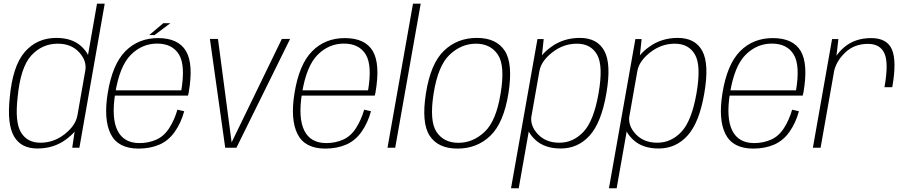

<svg xmlns="http://www.w3.org/2000/svg" viewBox="-20 -805 4947 1046"><path d="M373.5 0H412.5L550.5 -785H508.5L388 -97.5ZM183.5 4Q272.5 4 338.5 -44.5Q404.5 -93 413 -139L401.5 -175.5Q392 -121.5 332.8 -74.5Q273.5 -27.5 200 -27.5Q128.5 -27.5 94.5 -83.5Q60.5 -139.5 76 -275Q91.5 -438.5 150.5 -502.8Q209.5 -567 295 -567Q368.5 -567 411.5 -519.8Q454.5 -472.5 444.5 -419L467.5 -455Q476 -501.5 425.8 -550Q375.5 -598.5 287 -598.5Q181.5 -598.5 115 -522Q48.5 -445.5 33 -272Q18 -129.5 56 -62.8Q94 4 183.5 4Z M735 4.5 740 -25.5Q654 -25.5 620 -94.2Q586 -163 608 -298.5Q632 -446 693.2 -506.8Q754.5 -567.5 836 -567.5Q919 -567.5 955.2 -507.8Q991.5 -448 966.5 -305.5L972.5 -313H603.5L598.5 -284H1004Q1006 -292 1008 -300.5Q1035 -456.5 993.2 -527Q951.5 -597.5 841 -597.5Q734 -597.5 663.2 -526.2Q592.5 -455 567 -298.5Q543.5 -154 583.2 -74.8Q623 4.5 735 4.5ZM740 -25.5 735 4.5Q798 4.5 848 -17Q898 -38.5 932.2 -87.2Q966.5 -136 983.5 -199L946.5 -207.5Q931 -153 902.5 -108Q874 -63 831.5 -44.2Q789 -25.5 740 -25.5ZM793 -614H822L908 -678.5H869.5Z M1207 0H1268L1560.5 -593H1515.5L1241.5 -28.5H1242L1167.5 -593H1123.5Z M1752.5 4.5 1757.5 -25.5Q1671.5 -25.5 1637.5 -94.2Q1603.5 -163 1625.5 -298.5Q1649.5 -446 1710.8 -506.8Q1772 -567.5 1853.5 -567.5Q1936.5 -567.5 1972.8 -507.8Q2009 -448 1984 -305.5L1990 -313H1621L1616 -284H2021.5Q2023.5 -292 2025.5 -300.5Q2052.5 -456.5 2010.8 -527Q1969 -597.5 1858.5 -597.5Q1751.5 -597.5 1680.8 -526.2Q1610 -455 1584.5 -298.5Q1561 -154 1600.8 -74.8Q1640.5 4.5 1752.5 4.5ZM1757.5 -25.5 1752.5 4.5Q1815.5 4.5 1865.5 -17Q1915.5 -38.5 1949.8 -87.2Q1984 -136 2001 -199L1964 -207.5Q1948.5 -153 1920 -108Q1891.5 -63 1849 -44.2Q1806.5 -25.5 1757.5 -25.5Z M2091 0H2133L2272 -785H2230Z M2472.5 4.5Q2578.5 4.5 2651.2 -65.2Q2724 -135 2750 -297Q2775.5 -458.5 2729.8 -528.5Q2684 -598.5 2578 -598.5Q2471.5 -598.5 2398.8 -528.8Q2326 -459 2300.5 -297Q2275 -135.5 2320.8 -65.5Q2366.5 4.5 2472.5 4.5ZM2477.5 -27Q2398 -27 2358.2 -86.2Q2318.5 -145.5 2342.5 -297Q2366.5 -447.5 2430 -507.2Q2493.5 -567 2573 -567Q2652 -567 2692.2 -507.5Q2732.5 -448 2707.5 -297Q2683.5 -146 2620 -86.5Q2556.5 -27 2477.5 -27Z M2764 220.5H2806L2930.5 -484.5L2942 -592H2908ZM3035 4Q3129 4 3192.8 -67Q3256.5 -138 3283.5 -297Q3311 -456.5 3272.5 -527.5Q3234 -598.5 3139 -598.5Q3050.5 -598.5 2983.5 -550Q2916.5 -501.5 2908.5 -455L2919 -419Q2928.5 -472.5 2989 -519.8Q3049.5 -567 3123 -567Q3199 -567 3233 -507Q3267 -447 3241 -297Q3215 -147 3159 -87.2Q3103 -27.5 3027.5 -27.5Q2953.5 -27.5 2909.8 -74.5Q2866 -121.5 2875.5 -175.5L2852.5 -139Q2844 -93 2895 -44.5Q2946 4 3035 4Z M3297.5 220.5H3339.5L3464 -484.5L3475.5 -592H3441.5ZM3568.5 4Q3662.5 4 3726.2 -67Q3790 -138 3817 -297Q3844.5 -456.5 3806 -527.5Q3767.5 -598.5 3672.5 -598.5Q3584 -598.5 3517 -550Q3450 -501.5 3442 -455L3452.5 -419Q3462 -472.5 3522.5 -519.8Q3583 -567 3656.5 -567Q3732.5 -567 3766.5 -507Q3800.5 -447 3774.5 -297Q3748.5 -147 3692.5 -87.2Q3636.5 -27.5 3561 -27.5Q3487 -27.5 3443.2 -74.5Q3399.5 -121.5 3409 -175.5L3386 -139Q3377.5 -93 3428.5 -44.5Q3479.5 4 3568.5 4Z M4084 4.5 4089 -25.5Q4003 -25.5 3969 -94.2Q3935 -163 3957 -298.5Q3981 -446 4042.2 -506.8Q4103.5 -567.5 4185 -567.5Q4268 -567.5 4304.2 -507.8Q4340.5 -448 4315.5 -305.5L4321.5 -313H3952.5L3947.5 -284H4353Q4355 -292 4357 -300.5Q4384 -456.5 4342.2 -527Q4300.5 -597.5 4190 -597.5Q4083 -597.5 4012.2 -526.2Q3941.5 -455 3916 -298.5Q3892.5 -154 3932.2 -74.8Q3972 4.5 4084 4.5ZM4089 -25.5 4084 4.5Q4147 4.5 4197 -17Q4247 -38.5 4281.2 -87.2Q4315.5 -136 4332.5 -199L4295.5 -207.5Q4280 -153 4251.5 -108Q4223 -63 4180.5 -44.2Q4138 -25.5 4089 -25.5Z M4798.5 -330H4841Q4866 -471.5 4839.5 -534.5Q4813 -597.5 4726 -597.5Q4637.5 -597.5 4578.5 -547.2Q4519.5 -497 4507.5 -427.5L4522 -408Q4533 -469 4583.2 -517.5Q4633.5 -566 4708.5 -566Q4775.5 -566 4798.8 -513.2Q4822 -460.5 4798.5 -330ZM4408.5 0H4450.5L4533 -467L4547.5 -592H4513Z"/></svg>

Font: Anybody UltraCondensed Thin ExtraLight
Style: Italic
Weight: 250
Italic angle: -10°
Version: Version 1.111